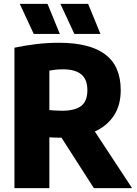

<svg xmlns="http://www.w3.org/2000/svg" viewBox="-20 -970 704 990"><path d="M54.5 0V-724Q105.5 -735 163.8 -742.2Q222 -749.5 283.5 -749.5Q442.5 -749.5 522.5 -689.5Q602.5 -629.5 602.5 -505Q602.5 -427.5 567.2 -374Q532 -320.5 469 -292L661 0H464L297 -260Q278.5 -260 264.2 -260.5Q250 -261 234.5 -262V0ZM301 -399Q365 -399 397.8 -423.2Q430.5 -447.5 430.5 -505Q430.5 -560.5 399 -586.5Q367.5 -612.5 306 -612.5Q284.5 -612.5 267.2 -610.8Q250 -609 234.5 -606V-402.5Q251.5 -401 266.8 -400Q282 -399 301 -399ZM363.5 -795 291.5 -950H434.5L498 -795ZM154 -795 82 -950H225L288.5 -795Z"/></svg>

Font: Encode Sans SmCnd XBd
Style: Regular
Weight: 800
Width: 4
Designer: Multiple Designers
Foundry: Impallari Type
Version: Version 3.002; ttfautohint (v1.8.3) -l 8 -r 50 -G 200 -x 14 